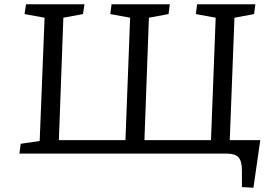

<svg xmlns="http://www.w3.org/2000/svg" viewBox="-20 -720 1260 900"><path d="M256 -63H568L590 -637L497 -654L503 -700H776L770 -654L678 -637L657 -63H969L991 -637L898 -654L904 -700H1177L1171 -654L1079 -637L1057 -63H1200L1168 160L1114 157V81Q1114 36 1098.5 18Q1083 0 1041 0H71L77 -46L166 -59L189 -637L95 -654L102 -700H376L369 -654L277 -637Z"/></svg>

Font: Literata 7pt
Style: Italic
Weight: 400
Italic angle: -2°
Designer: Latin by Veronika Burian and Jose Scaglione. Greek by Irene Vlachou. Cyrillic by Vera Evstafieva
Foundry: TypeTogether
Version: Version 3.002